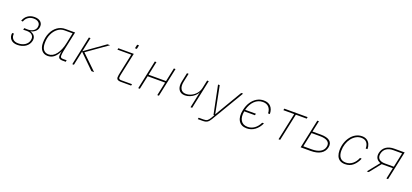

<svg xmlns="http://www.w3.org/2000/svg" viewBox="46 -1929 7107 3311"><g transform="rotate(20 3600.0 -274.0)"><path d="M237 12Q158 12 116.5 -33.5Q75 -79 86 -150L118 -152Q110 -91 143 -54.5Q176 -18 243 -18Q316 -18 367.5 -52.5Q419 -87 432 -145Q445 -205 409.5 -239Q374 -273 302 -271L246 -269L253 -301L308 -299Q371 -297 414 -323Q457 -349 467 -396Q478 -449 445.5 -480.5Q413 -512 351 -512Q293 -512 250.5 -481.5Q208 -451 191 -399L160 -402Q181 -467 233 -504.5Q285 -542 357 -542Q434 -542 473.5 -502.5Q513 -463 499 -396Q491 -356 457.5 -327Q424 -298 372 -285Q427 -270 451 -233Q475 -196 464 -144Q448 -72 386.5 -30Q325 12 237 12Z M794 12Q724 12 683 -37Q642 -86 642 -174Q642 -277 678.5 -357.5Q715 -438 779 -484Q843 -530 925 -530H1103L1026 -168Q1021 -144 1017.5 -117.5Q1014 -91 1014 -72Q1014 -50 1025 -40Q1036 -30 1062 -30H1130L1124 0H1055Q1028 0 1007 -13.5Q986 -27 986 -66Q986 -80 989 -101.5Q992 -123 997 -148Q960 -70 911 -29Q862 12 794 12ZM798 -18Q879 -18 940 -97.5Q1001 -177 1029 -316L1067 -502H919Q851 -502 795.5 -460Q740 -418 707 -345.5Q674 -273 674 -182Q674 -98 707.5 -58Q741 -18 798 -18Z M1244 0 1356 -530H1386L1331 -269L1697 -530H1745L1370 -265L1644 0H1595L1329 -261L1274 0Z M2131 0Q2055 0 2055 -56Q2055 -77 2059.5 -100Q2064 -123 2069 -148L2144 -502H1890L1896 -530H2180L2099 -150Q2093 -123 2089 -101Q2085 -79 2085 -62Q2085 -47 2096 -37.5Q2107 -28 2135 -28H2330L2324 0ZM2166 -628 2181 -698H2215L2200 -628Z M2454 0 2566 -530H2596L2543 -279H2863L2916 -530H2946L2834 0H2804L2857 -249H2537L2484 0Z M3414 0 3478 -300Q3461 -260 3424.5 -227.5Q3388 -195 3342 -176.5Q3296 -158 3251 -158Q3171 -158 3136 -215Q3101 -272 3122 -369L3156 -530H3186L3152 -369Q3135 -286 3164 -237Q3193 -188 3258 -188Q3311 -188 3361 -213Q3411 -238 3447 -282Q3483 -326 3495 -383L3526 -530H3556L3444 0Z M3602 150 3608 122H3698Q3741 122 3764 107Q3787 92 3811 52L3847 -10H3832L3726 -530H3757L3856 -30L4152 -530H4186L3832 66Q3804 113 3774 131.5Q3744 150 3692 150Z M4446 12Q4343 12 4297.5 -63Q4252 -138 4280 -265Q4298 -350 4339 -412Q4380 -474 4437.5 -508Q4495 -542 4564 -542Q4648 -542 4693.5 -492.5Q4739 -443 4740 -357H4707Q4705 -430 4666 -471Q4627 -512 4557 -512Q4471 -512 4406.5 -449.5Q4342 -387 4315 -280H4512L4505 -250H4309Q4289 -143 4327.5 -80.5Q4366 -18 4452 -18Q4521 -18 4577 -58.5Q4633 -99 4667 -171H4700Q4661 -86 4595 -37Q4529 12 4446 12Z M5029 0 5135 -500H4936L4942 -530H5370L5364 -500H5165L5059 0Z M5435 0 5548 -530H5578L5534 -325H5689Q5801 -325 5852.5 -283Q5904 -241 5887 -163Q5871 -84 5801.5 -42Q5732 0 5620 0ZM5472 -32H5627Q5723 -32 5782.5 -66Q5842 -100 5855 -163Q5869 -227 5824 -261Q5779 -295 5683 -295H5528Z M6250 12Q6191 12 6153.5 -13Q6116 -38 6099 -82Q6082 -126 6082 -181Q6082 -255 6104 -320.5Q6126 -386 6165 -436Q6204 -486 6256 -514Q6308 -542 6368 -542Q6421 -542 6457 -518.5Q6493 -495 6511 -455Q6529 -415 6529 -365L6497 -363Q6497 -435 6463 -473.5Q6429 -512 6364 -512Q6312 -512 6267 -486Q6222 -460 6187.5 -415Q6153 -370 6133.5 -310.5Q6114 -251 6114 -185Q6114 -106 6149 -62Q6184 -18 6256 -18Q6322 -18 6376 -60.5Q6430 -103 6460 -178L6491 -175Q6458 -93 6398.5 -40.5Q6339 12 6250 12Z M6649 0 6820 -214Q6767 -233 6745 -273Q6723 -313 6735 -370Q6752 -447 6810.5 -488.5Q6869 -530 6961 -530H7151L7039 0H7009L7052 -205H6848L6684 0ZM6899 -235H7059L7115 -500H6955Q6877 -500 6828 -466Q6779 -432 6765 -368Q6752 -304 6786.5 -269.5Q6821 -235 6899 -235Z"/></g></svg>

Font: Geist Mono Thin
Style: Italic
Weight: 100
Italic angle: -12°
Monospace: yes
Designer: Basement.studio, Andrés Briganti, Mateo Zaragoza
Foundry: Basement.studio, Vercel, Andrés Briganti, Guido Ferreyra, Mateo Zaragoza
Version: Version 1.500; ttfautohint (v1.8.4.7-5d5b)